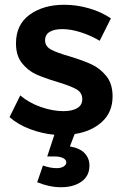

<svg xmlns="http://www.w3.org/2000/svg" viewBox="-20 -561 522 805"><path d="M293 1 273 53Q315 60 335 81.5Q355 103 355 133Q355 177 321.5 200.5Q288 224 236 224Q187 224 136 203L160 133Q191 144 217 144Q236 144 247 137Q258 130 258 120Q258 109 245 102Q232 95 208 95H178L208 4Q155 -1 105 -20Q55 -39 20 -70L65 -161Q101 -130 151 -112.5Q201 -95 246 -95Q282 -95 303.5 -107.5Q325 -120 325 -145Q325 -173 300 -187Q275 -201 219 -218Q165 -234 131 -249.5Q97 -265 72 -296.5Q47 -328 47 -379Q47 -458 104.5 -499.5Q162 -541 249 -541Q302 -541 353.5 -526Q405 -511 445 -484L398 -390Q359 -413 317.5 -426Q276 -439 241 -439Q208 -439 188.5 -427.5Q169 -416 169 -392Q169 -367 193.5 -353.5Q218 -340 271 -325Q327 -308 363 -291.5Q399 -275 425.5 -242.5Q452 -210 452 -157Q452 -91 408 -50.5Q364 -10 293 1Z"/></svg>

Font: Montserrat Medium
Style: Regular
Weight: 500
Designer: Julieta Ulanovsky
Foundry: Julieta Ulanovsky
Version: Version 6.001